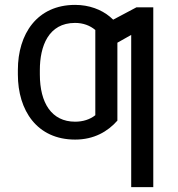

<svg xmlns="http://www.w3.org/2000/svg" viewBox="-20 -558 723 781"><path d="M603.5 -528.3H535.2L440.4 -478C436 -482.4 431.6 -486.3 426.8 -490.2C392.1 -519 342.8 -538.1 285.6 -538.1C130.4 -538.1 52.7 -419.4 52.7 -273.4V-254.9C52.7 -108.9 130.4 9.8 285.6 9.8C361.8 9.8 418 -22.5 457.5 -67.4V-384.3L513.7 -416V203.1H603.5ZM285.6 -63C189.9 -63 142.1 -139.2 142.1 -254.9V-273.4C142.1 -370.1 177.2 -464.8 285.2 -464.8C318.4 -464.8 346.2 -454.1 367.7 -436V-89.4C345.7 -71.8 316.9 -63 285.6 -63Z"/></svg>

Font: Bert Sans
Style: Regular
Weight: 400
Designer: Christian Robertson (Google), Cristiano Sobral
Foundry: Google, Cristiano Sobral
Version: Version 3.101